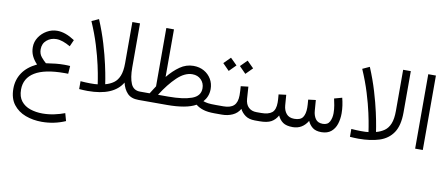

<svg xmlns="http://www.w3.org/2000/svg" viewBox="-82 -1008 3932 1688"><g transform="rotate(10 1884.5 -164.0)"><path d="M509.3 -189.5 504.4 -119.1Q491.7 -119.6 484.9 -119.6Q478 -119.6 471.2 -119.6Q295.4 -119.6 207.8 -66.2Q120.1 -12.7 120.1 88.9Q120.1 153.3 150.9 191.9Q181.6 230.5 232.2 247.3Q282.7 264.2 341.3 264.2Q393.6 264.2 445.6 253.2Q497.6 242.2 539.1 226.1L558.1 293.9Q458 337.4 347.2 337.4Q269.5 337.4 202.1 312.3Q134.8 287.1 93.5 233.2Q52.2 179.2 52.2 92.8Q52.2 14.2 93.5 -48.3Q134.8 -110.8 220.7 -151.9Q189.9 -183.6 173.6 -218.8Q157.2 -253.9 157.2 -296.4Q157.2 -344.2 183.8 -384.8Q210.4 -425.3 253.4 -450Q296.4 -474.6 345.2 -474.6Q418 -474.6 502 -418.9L475.6 -359.4Q441.4 -379.4 409.9 -390.4Q378.4 -401.4 350.1 -401.4Q300.8 -401.4 264.6 -371.1Q228.5 -340.8 228.5 -289.6Q228.5 -249 251.5 -221.4Q274.4 -193.8 295.4 -176.3Q345.7 -184.1 382.8 -187.7Q419.9 -191.4 458.5 -191.4Q472.7 -191.4 482.4 -190.9Q492.2 -190.4 509.3 -189.5Z M840.8 -85Q883.3 -96.2 914.8 -118.7Q946.3 -141.1 963.6 -183.8Q981 -226.6 981 -297.4V-665H1049.3V-271.5Q1049.3 -180.7 1072 -127.4Q1094.7 -74.2 1153.8 -74.2H1174.8V0H1152.8Q1086.9 0 1053 -35.9Q1019 -71.8 1005.9 -128.9Q929.7 0 698.7 0Q680.2 0 661.1 -1Q642.1 -2 622.6 -3.4V-73.7Q649.9 -71.8 669.4 -70.8Q689 -69.8 708.5 -69.8Q731.4 -69.8 747.3 -70.3Q763.2 -70.8 775.9 -72.8Q775.9 -72.8 769 -117.4Q762.2 -162.1 745.6 -238.5Q729 -314.9 699.5 -411.4Q669.9 -507.8 625 -610.8L688 -639.6Q732.4 -533.7 762 -434.3Q791.5 -335 808.8 -256.1Q826.2 -177.2 833.5 -131.1Q840.8 -85 840.8 -85Z M1578.6 -378.9Q1631.8 -378.9 1672.9 -355.7Q1713.9 -332.5 1737.5 -292.7Q1761.2 -252.9 1761.2 -203.1Q1760.7 -167.5 1749.3 -139.2Q1737.8 -110.8 1717.3 -87.9Q1736.8 -81.1 1760.3 -77.6Q1783.7 -74.2 1831.1 -74.2H1849.6V0H1831.5Q1769.5 0 1730.2 -12.5Q1690.9 -24.9 1663.6 -47.4Q1621.6 -23.4 1556.4 -11.7Q1491.2 0 1408.2 0H1155.3V-74.2H1239.3Q1249 -91.3 1261.7 -109.6Q1274.4 -127.9 1284.2 -144.5V-665H1352.5V-240.2Q1402.3 -301.3 1457.8 -340.1Q1513.2 -378.9 1578.6 -378.9ZM1581.1 -304.7Q1513.2 -304.7 1445.8 -240.5Q1378.4 -176.3 1314 -74.2H1406.2Q1537.6 -74.2 1613.5 -101.3Q1689.5 -128.4 1689.5 -197.8Q1689.5 -244.1 1659.2 -274.4Q1628.9 -304.7 1581.1 -304.7Z M2038.1 -506.8 2097.2 -448.2 2038.1 -388.7 1979.5 -448.2ZM1889.6 -506.8 1948.7 -448.2 1889.6 -388.7 1831.1 -448.2ZM1830.1 -74.2H1897.9Q1960.9 -74.2 1991 -103Q2021 -131.8 2021 -194.8Q2021 -216.8 2019.8 -236.6Q2018.6 -256.3 2017.1 -274.9L2084 -282.7L2091.3 -176.3Q2094.7 -126.5 2121.8 -100.3Q2148.9 -74.2 2193.4 -74.2H2208V0H2192.4Q2138.2 0 2105.7 -23.7Q2073.2 -47.4 2057.6 -79.6Q2034.2 -38.6 1991.5 -19.3Q1948.7 0 1897.9 0H1830.1Z M2528.8 0Q2471.7 0 2441.4 -21.2Q2411.1 -42.5 2394.5 -80.1Q2372.6 -40 2336.7 -20Q2300.8 0 2233.4 0H2188.5V-74.2H2234.4Q2299.8 -74.2 2330.8 -99.6Q2361.8 -125 2361.8 -189.5Q2361.8 -202.1 2360.8 -218.5Q2359.9 -234.9 2357.4 -261.7L2424.3 -270L2431.6 -175.8Q2435.1 -132.3 2459 -103.3Q2482.9 -74.2 2529.8 -74.2Q2585 -74.2 2605.5 -104.2Q2626 -134.3 2626 -189.5Q2626 -202.1 2625 -218.5Q2624 -234.9 2621.6 -261.7L2688.5 -270L2695.8 -175.8Q2698.7 -133.8 2719 -104Q2739.3 -74.2 2784.2 -74.2Q2828.1 -74.2 2845.2 -106.9Q2862.3 -139.6 2862.3 -183.1Q2862.3 -217.8 2856 -252.7Q2849.6 -287.6 2844.2 -311L2913.6 -330.1Q2921.9 -298.3 2927 -263.2Q2932.1 -228 2932.1 -192.9Q2932.1 -142.6 2918 -98.6Q2903.8 -54.7 2871.6 -27.6Q2839.4 -0.5 2784.7 0Q2734.9 0 2706.5 -21.7Q2678.2 -43.5 2662.6 -79.1Q2615.2 0 2528.8 0Z M3116.2 0Q3097.7 0 3078.6 -1Q3059.6 -2 3040 -3.4V-73.7Q3067.4 -71.8 3086.9 -70.8Q3106.4 -69.8 3126 -69.8Q3148.9 -69.8 3164.8 -70.3Q3180.7 -70.8 3193.4 -72.8Q3193.4 -72.8 3186.5 -117.4Q3179.7 -162.1 3163.1 -238.5Q3146.5 -314.9 3116.9 -411.4Q3087.4 -507.8 3042.5 -610.8L3105.5 -639.6Q3149.9 -533.7 3179.4 -434.3Q3209 -335 3226.3 -256.1Q3243.7 -177.2 3251 -131.1Q3258.3 -85 3258.3 -85Q3300.8 -96.2 3332.3 -118.7Q3363.8 -141.1 3381.1 -183.8Q3398.4 -226.6 3398.4 -297.4V-665H3466.8V-295.9Q3466.8 -179.7 3423.6 -115.2Q3380.4 -50.8 3301.8 -25.4Q3223.1 0 3116.2 0Z M3690.9 -665V-0.5H3622.6V-665Z"/></g></svg>

Font: Vazirmatn UI Light
Style: Regular
Weight: 300
Designer: Saber Rastikerdar
Foundry: Saber Rastikerdar
Version: Version 33.003